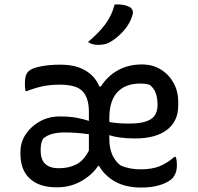

<svg xmlns="http://www.w3.org/2000/svg" viewBox="-20 -833 890 864"><path d="M251 -542Q320 -542 364 -516Q408 -490 427 -444H434Q464 -491 511 -517Q558 -543 619 -543Q666 -543 702.5 -521Q739 -499 760.5 -461Q782 -423 782 -373V-358Q782 -287 731 -248.5Q680 -210 589 -210Q550 -210 520.5 -214Q491 -218 472 -225V-208Q472 -128 522 -89Q560 -71 613 -71Q663 -71 697 -84.5Q731 -98 765 -127H771Q776 -112 776 -89Q776 -51 754 -29Q738 -13 702 -1Q666 11 616 11Q547 11 499.5 -15Q452 -41 425 -87H422Q395 -46 346 -18Q297 10 235 10Q157 10 114.5 -29Q72 -68 72 -140V-150Q72 -193 96 -229Q120 -265 160 -287Q200 -309 248 -309Q294 -309 325 -303Q356 -297 380 -289V-330Q380 -392 352 -422Q324 -452 249 -452Q206 -452 171 -444.5Q136 -437 101 -423H95Q93 -431 92.5 -440.5Q92 -450 92 -461Q92 -476 95.5 -489.5Q99 -503 108 -512Q122 -526 162 -534Q202 -542 251 -542ZM472 -302V-284Q494 -280 514.5 -278.5Q535 -277 563 -277Q628 -277 658.5 -296.5Q689 -316 689 -361Q689 -391 681 -413.5Q673 -436 654 -451Q636 -457 611 -457Q544 -457 508 -418Q472 -379 472 -302ZM243 -76H246Q290 -76 324 -93.5Q358 -111 380 -156V-229Q351 -233 325.5 -235Q300 -237 271 -237Q239 -237 215 -230.5Q191 -224 174 -209Q163 -190 163 -161V-156Q163 -114 184 -95Q205 -76 243 -76ZM496 -813Q538 -815 562 -802Q573 -797 576.5 -786.5Q580 -776 576 -765Q566 -729 539.5 -698Q513 -667 481 -647Q467 -638 452.5 -634.5Q438 -631 421 -631Q409 -631 397.5 -634Q386 -637 376 -644Q424 -684 453.5 -723.5Q483 -763 496 -813Z"/></svg>

Font: Recursive Sn Csl St
Style: Regular
Weight: 400
Version: Version 1.079;hotconv 1.0.112;makeotfexe 2.5.65598; ttfautoh